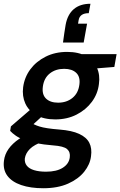

<svg xmlns="http://www.w3.org/2000/svg" viewBox="-43 -784 640 1021"><path d="M187 217Q119 217 69.5 200Q20 183 -4 150.5Q-28 118 -22 71Q-18 37 2.5 8Q23 -21 59 -45.5Q95 -70 147 -89L188 -32Q139 -15 116 8Q93 31 89 59Q87 81 99.5 97Q112 113 138.5 121Q165 129 202 129Q258 129 291 108Q324 87 328 53Q332 25 314 9Q296 -7 238 -11Q188 -15 150.5 -22.5Q113 -30 86 -40Q59 -50 41 -62.5Q23 -75 11 -88L15 -112L137 -217L206 -189L84 -77L121 -131Q131 -126 141.5 -121Q152 -116 168 -111Q184 -106 210 -102Q236 -98 274 -95Q339 -90 378 -72Q417 -54 432 -24.5Q447 5 441 47Q436 90 405 129Q374 168 319 192.5Q264 217 187 217ZM251 -149Q190 -149 149.5 -172Q109 -195 91.5 -234Q74 -273 80 -320Q87 -373 118 -415Q149 -457 199.5 -482.5Q250 -508 314 -508Q375 -508 415 -485Q455 -462 472.5 -423.5Q490 -385 483 -337Q477 -285 445.5 -242.5Q414 -200 364 -174.5Q314 -149 251 -149ZM266 -238Q311 -238 342 -263Q373 -288 379 -333Q385 -375 362.5 -396.5Q340 -418 298 -418Q253 -418 222 -393.5Q191 -369 185 -324Q179 -282 201.5 -260Q224 -238 266 -238ZM379 -413 370 -496H577L565 -428ZM438 -764 429 -714Q405 -714 391.5 -704.5Q378 -695 375 -676L372 -658H420L402 -558H292Q296 -586 299 -608Q302 -630 306 -652Q316 -707 349.5 -735.5Q383 -764 438 -764Z"/></svg>

Font: DM Sans 36pt SemiBold
Style: Italic
Weight: 600
Italic angle: -10°
Designer: Colophon Foundry, Jonny Pinhorn
Foundry: Colophon Foundry
Version: Version 4.004;gftools[0.9.30]